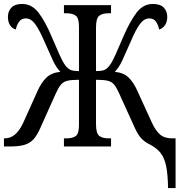

<svg xmlns="http://www.w3.org/2000/svg" viewBox="-20 -740 927 970"><path d="M829 210Q828 141 819.5 99.5Q811 58 791.5 33Q772 8 737 -10Q710 -23 693 -42Q676 -61 661 -94L582 -268Q569 -297 557 -312Q545 -327 524.5 -332Q504 -337 465 -337V-113Q465 -66 481.5 -53.5Q498 -41 528 -41H541V0H303V-41H316Q346 -41 362.5 -52.5Q379 -64 379 -108V-337Q341 -337 320.5 -332Q300 -327 287.5 -312Q275 -297 262 -268L184 -94Q167 -55 148 -35Q129 -15 101 -7.5Q73 0 29 0H0V-41H4Q31 -41 54 -59Q77 -77 97 -119L170 -281Q189 -324 215 -348.5Q241 -373 285 -377Q264 -399 248 -433Q232 -467 205 -529Q179 -589 158 -618Q137 -647 111 -647Q88 -647 76 -630Q64 -613 60 -591Q43 -595 31.5 -611.5Q20 -628 20 -655Q20 -683 37.5 -701.5Q55 -720 92 -720Q141 -720 175 -675.5Q209 -631 240 -557Q263 -503 280 -465Q297 -427 309 -411Q320 -396 333 -388.5Q346 -381 379 -381V-605Q379 -649 362.5 -661Q346 -673 316 -673H303V-714H541V-673H528Q498 -673 481.5 -660.5Q465 -648 465 -601V-381Q499 -381 511.5 -388.5Q524 -396 535 -411Q547 -427 564 -465Q581 -503 604 -557Q636 -631 669.5 -675.5Q703 -720 752 -720Q790 -720 807.5 -701.5Q825 -683 825 -655Q825 -628 812.5 -611.5Q800 -595 784 -591Q780 -613 768.5 -630Q757 -647 734 -647Q708 -647 686.5 -618Q665 -589 640 -529Q613 -467 597 -433Q581 -399 560 -377Q604 -373 629.5 -348.5Q655 -324 674 -281L748 -119Q766 -80 788.5 -60.5Q811 -41 850 -41H867V210Z"/></svg>

Font: Noto Serif Condensed
Style: Regular
Weight: 400
Width: 3
Designer: Monotype Design Team
Foundry: Monotype Imaging Inc.
Version: Version 2.013; ttfautohint (v1.8.4.7-5d5b)